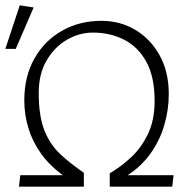

<svg xmlns="http://www.w3.org/2000/svg" viewBox="-35 -699 709 719"><path d="M36 0 41 -43H200Q152 -78 120 -122Q88 -166 72 -217Q56 -268 56 -323Q56 -413 94 -480Q132 -547 197.5 -584Q263 -621 345 -621Q415 -621 472 -587Q529 -553 563 -491.5Q597 -430 597 -347Q597 -286 579.5 -228Q562 -170 527.5 -122.5Q493 -75 443 -43H615L610 0H376V-50Q417 -74 455.5 -109.5Q494 -145 519 -197Q544 -249 544 -321Q544 -412 512.5 -468.5Q481 -525 428.5 -551Q376 -577 313 -577Q262 -577 215.5 -550Q169 -523 139.5 -472.5Q110 -422 110 -351Q110 -265 131 -211.5Q152 -158 190.5 -122Q229 -86 279 -52V0ZM-15 -516 39 -679 91 -671 24 -516Z"/></svg>

Font: Ancizar Sans Thin
Style: Regular
Weight: 100
Designer: Cesar Puertas, Viviana Monsalve, Julian Moncada, Julian Prieto, Jose Castro, Mariel Hernandez, Felipe Aragon, Sara Alarc
Version: Version 8.100